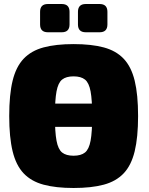

<svg xmlns="http://www.w3.org/2000/svg" viewBox="-20 -924 741 958"><path d="M98 -291V-407H581V-291ZM347 -704Q436 -704 497.5 -687.5Q559 -671 597 -631Q635 -591 652 -521.5Q669 -452 669 -345Q669 -239 652 -169Q635 -99 597 -59Q559 -19 497.5 -2.5Q436 14 347 14Q259 14 197.5 -2.5Q136 -19 98 -59Q60 -99 43 -169Q26 -239 26 -345Q26 -452 43 -521.5Q60 -591 98 -631Q136 -671 197.5 -687.5Q259 -704 347 -704ZM347 -543Q310 -543 290 -527Q270 -511 262 -468Q254 -425 254 -345Q254 -265 262 -222Q270 -179 290 -163Q310 -147 347 -147Q384 -147 404 -163Q424 -179 432 -222Q440 -265 440 -345Q440 -425 432 -468Q424 -511 404 -527Q384 -543 347 -543ZM477 -904Q516 -904 516 -865V-802Q516 -763 477 -763H408Q369 -763 369 -802V-865Q369 -904 408 -904ZM288 -904Q327 -904 327 -865V-802Q327 -763 288 -763H219Q180 -763 180 -802V-865Q180 -904 219 -904Z"/></svg>

Font: Exo 2 Black
Style: Regular
Weight: 900
Designer: Natanael Gama
Foundry: Natanael Gama
Version: Version 2.010